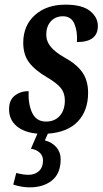

<svg xmlns="http://www.w3.org/2000/svg" viewBox="-20 -566 444 826"><path d="M311 -385Q314 -431 300 -463.5Q286 -496 251 -496Q218 -496 198.5 -474Q179 -452 179 -417Q179 -388 198.5 -364.5Q218 -341 257 -319Q310 -290 334.5 -254.5Q359 -219 359 -167Q359 -90 315 -43.5Q271 3 186 9L173 38Q204 46 222.5 67.5Q241 89 241 119Q241 180 204 210Q167 240 108 240Q73 240 37 228L50 178Q79 186 103 186Q130 186 147.5 170Q165 154 165 124Q165 104 150.5 90.5Q136 77 113 74L141 9Q84 4 51.5 -23.5Q19 -51 19 -96Q19 -136 44 -155Q69 -174 103 -174Q101 -116 119 -79.5Q137 -43 178 -43Q215 -43 237 -67.5Q259 -92 259 -134Q259 -166 241.5 -187.5Q224 -209 183 -233Q130 -264 105 -297.5Q80 -331 80 -382Q80 -456 130 -501Q180 -546 262 -546Q333 -546 367 -519Q401 -492 401 -454Q401 -385 311 -385Z"/></svg>

Font: Noto Serif CondSemiBold
Style: Italic
Weight: 600
Width: 3
Italic angle: -12°
Designer: Monotype Design Team
Foundry: Monotype Imaging Inc.
Version: Version 1.001